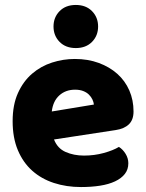

<svg xmlns="http://www.w3.org/2000/svg" viewBox="-20 -739 589 775"><path d="M198 -176Q212 -140 245 -125.5Q278 -111 319 -111Q361 -111 399 -121.5Q437 -132 460 -146Q476 -136 487 -118Q498 -100 498 -80Q498 -55 484 -37Q470 -19 444.5 -7Q419 5 384 10.5Q349 16 307 16Q248 16 197.5 -0.5Q147 -17 110 -50Q73 -83 52 -133Q31 -183 31 -250Q31 -316 52.5 -363.5Q74 -411 109.5 -441.5Q145 -472 190 -486.5Q235 -501 282 -501Q335 -501 378.5 -485Q422 -469 453.5 -441Q485 -413 502 -374Q519 -335 519 -289Q519 -255 500 -237Q481 -219 447 -214ZM189 -289 359 -317Q358 -327 353 -337.5Q348 -348 339 -357Q330 -366 316 -371.5Q302 -377 283 -377Q245 -377 219.5 -354Q194 -331 189 -289ZM286 -545Q245 -545 220.5 -570Q196 -595 196 -632Q196 -669 220.5 -694Q245 -719 286 -719Q327 -719 351.5 -694Q376 -669 376 -632Q376 -595 351.5 -570Q327 -545 286 -545Z"/></svg>

Font: Baloo 2 Latin ExtraBold
Style: Regular
Weight: 400
Designer: Sarang Kulkarni and Ek Type
Foundry: Ek Type
Version: Version 1.001